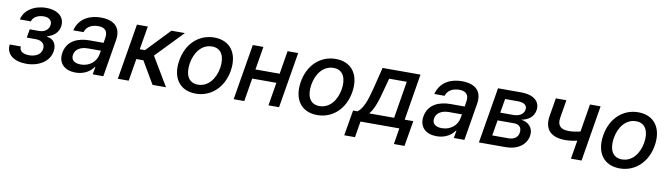

<svg xmlns="http://www.w3.org/2000/svg" viewBox="-37 -1122 6426 1849"><g transform="rotate(10 3176.5 -198.0)"><path d="M126.4 -144.2H18.1C5 -49 84.2 11 204.9 11C329.5 11 429.7 -51.5 446 -151.6C458.1 -222.7 421.5 -275.2 359 -279.5L360.4 -285.2C419.7 -301.5 465.6 -339.8 475.5 -399.9C490.4 -489 424 -552.6 302.9 -552.6C186.1 -552.6 90.6 -490.4 72.4 -398.8H180C189.3 -439.6 236.5 -468 293.7 -468C351.2 -468 379.6 -438.2 372.5 -393.8C365.8 -352.3 330.6 -321.7 271.3 -321.7H182.5L168.3 -238.3H257.1C316.8 -238.3 350.5 -204.9 342 -155.5C332.7 -99.8 279.5 -74.6 218.4 -74.6C158.4 -74.6 121.8 -99.4 126.4 -144.2Z M688.2 12.1C778.4 12.1 836.6 -33.7 863.6 -74.6H867.9L855.1 0H958.8L1018.8 -362.2C1045.5 -521 926.1 -552.6 839.5 -552.6C740.8 -552.6 630.3 -513.8 596.6 -384.9H697.4C711.6 -435 757.5 -466.6 828.5 -466.6C896.7 -466.6 923.3 -429.3 913.7 -369L905.5 -316.8H767.8C661.2 -316.8 551.8 -277.7 530.9 -154.1C513.5 -47.2 584.5 12.1 688.2 12.1ZM634.9 -152.7C643.8 -209.5 698.2 -237.9 767 -237.9H893.1L885.3 -196.7C873.2 -131.4 812.9 -73.2 724.4 -73.2C664.4 -73.2 626.4 -100.1 634.9 -152.7Z M1100.5 0H1206.7L1242.9 -218H1312.1L1440 0H1571.7L1404.5 -280.2L1660.2 -545.5H1528.8L1310.4 -316.8H1259.2L1297.6 -545.5H1191.4Z M1862.9 11C2014.2 11 2131 -99.1 2158.4 -265.6C2186.1 -437.9 2103.3 -552.6 1947.8 -552.6C1795.8 -552.6 1679 -442.5 1652.3 -274.9C1624.3 -103.7 1706.7 11 1862.9 11ZM1757.1 -266C1774.1 -372.9 1839.1 -463.8 1941.8 -463.8C2039.1 -463.8 2069.6 -377.5 2053.6 -274.9C2035.9 -168 1970.9 -78.1 1869 -78.1C1771 -78.1 1740.4 -163.7 1757.1 -266Z M2427.9 -545.5H2324.2L2233.3 0H2337L2374.6 -226.6H2611.2L2573.5 0H2677.2L2768.1 -545.5H2664.4L2626.8 -318.5H2390.3Z M3051.1 11C3202.4 11 3319.2 -99.1 3346.6 -265.6C3374.3 -437.9 3291.5 -552.6 3136 -552.6C2984 -552.6 2867.2 -442.5 2840.6 -274.9C2812.5 -103.7 2894.9 11 3051.1 11ZM2945.3 -266C2962.4 -372.9 3027.3 -463.8 3130 -463.8C3227.3 -463.8 3257.8 -377.5 3241.8 -274.9C3224.1 -168 3159.1 -78.1 3057.2 -78.1C2959.2 -78.1 2928.6 -163.7 2945.3 -266Z M3342.3 157.3H3447.4L3473.4 0H3853.3L3827.8 157.3H3931.5L3973.7 -92H3889.6L3964.1 -545.5H3593.4L3543 -342C3508.5 -204.5 3480.1 -132.8 3428.6 -92H3384.6ZM3542.3 -92C3586.6 -142.8 3614 -227.3 3643.5 -342L3673.7 -454.5H3845.9L3786.2 -92Z M4219.1 12.1C4309.3 12.1 4367.5 -33.7 4394.5 -74.6H4398.8L4386 0H4489.7L4549.7 -362.2C4576.3 -521 4457 -552.6 4370.4 -552.6C4271.7 -552.6 4161.2 -513.8 4127.5 -384.9H4228.3C4242.5 -435 4288.4 -466.6 4359.4 -466.6C4427.6 -466.6 4454.2 -429.3 4444.6 -369L4436.4 -316.8H4298.7C4192.1 -316.8 4082.7 -277.7 4061.8 -154.1C4044.4 -47.2 4115.4 12.1 4219.1 12.1ZM4165.8 -152.7C4174.7 -209.5 4229 -237.9 4297.9 -237.9H4424L4416.2 -196.7C4404.1 -131.4 4343.8 -73.2 4255.3 -73.2C4195.3 -73.2 4157.3 -100.1 4165.8 -152.7Z M4631.4 0H4892C5011.4 0 5090.9 -60.4 5105.8 -147C5119 -228 5065.3 -278.1 4994.3 -286.2C5062.9 -299 5113.6 -335.6 5124.3 -399.9C5139.2 -489 5070.7 -545.5 4948.2 -545.5H4722.3ZM4746.1 -88.8 4771.7 -240.4H4932.5C4984.4 -240.4 5011.4 -209.9 5002.5 -158.7C4996.1 -116.1 4959.9 -88.8 4907 -88.8ZM4784.1 -318.2 4807.2 -455.6H4933.2C4993.3 -455.6 5026.6 -430 5019.2 -388.5C5012.4 -345.2 4970.9 -318.2 4911.2 -318.2Z M5725.1 -545.5H5621.4L5576.7 -273.8C5539.1 -264.2 5502.1 -258.5 5460.6 -258.5C5388.1 -258.5 5348.7 -291.2 5361.2 -368.3L5390.6 -546.5H5287.3L5257.8 -368.3C5235.4 -231.9 5310.4 -166.9 5445.3 -166.9C5486.5 -166.9 5525.2 -172.6 5561.4 -181.5L5531.6 0H5635.3Z M6009.2 11C6160.5 11 6277.3 -99.1 6304.7 -265.6C6332.4 -437.9 6249.6 -552.6 6094.1 -552.6C5942.1 -552.6 5825.3 -442.5 5798.7 -274.9C5770.6 -103.7 5853 11 6009.2 11ZM5903.4 -266C5920.5 -372.9 5985.4 -463.8 6088.1 -463.8C6185.4 -463.8 6215.9 -377.5 6199.9 -274.9C6182.2 -168 6117.2 -78.1 6015.3 -78.1C5917.3 -78.1 5886.7 -163.7 5903.4 -266Z"/></g></svg>

Font: Magic Ui Pro Medium
Style: Italic
Weight: 500
Italic angle: -9.39999°
Designer: Stefan Endress, Andreas Faust
Version: Version 1.000;FEAKit 1.0